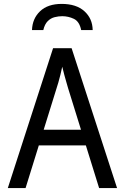

<svg xmlns="http://www.w3.org/2000/svg" viewBox="-20 -964 640 984"><path d="M20 0 252 -717H347L580 0H488L329 -512Q326 -524 320.5 -541.5Q315 -559 309.5 -580.5Q304 -602 299 -622Q295 -602 289.5 -580.5Q284 -559 279 -541Q274 -523 270 -512L111 0ZM154 -219 184 -299H411L437 -219ZM296 -944Q371 -944 412.5 -906.5Q454 -869 455 -810H396Q387 -854 358.5 -867.5Q330 -881 299 -881Q280 -881 260 -876Q240 -871 224.5 -855.5Q209 -840 202 -810H144Q146 -869 185.5 -906.5Q225 -944 296 -944Z"/></svg>

Font: Noto Sans Mono
Style: Regular
Weight: 400
Designer: Monotype Design Team
Foundry: Monotype Imaging Inc.
Version: Version 2.014